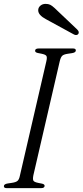

<svg xmlns="http://www.w3.org/2000/svg" viewBox="-56 -970 426 990"><path d="M-22 0Q-36 0 -36 -10Q-36 -21 -16 -24L4 -27Q26 -30 34.5 -37.5Q43 -45 47 -66L183 -654Q188 -675 183 -682Q178 -689 158 -693L138 -697Q125 -700 125 -708Q125 -720 143 -720H321Q335 -720 335 -710Q335 -699 315 -696L295 -693Q273 -690 265 -682.5Q257 -675 252 -654L116 -66Q112 -45 116.5 -38Q121 -31 141 -27L161 -23Q174 -20 174 -12Q174 0 156 0ZM322 -794 181 -871Q141 -892 141 -917Q141 -931 152 -940.5Q163 -950 179 -950Q193 -950 202.5 -945.5Q212 -941 225 -929L342 -818Q350 -810 350 -803Q350 -794 342 -790.5Q334 -787 322 -794Z"/></svg>

Font: Instrument Serif
Style: Italic
Weight: 400
Italic angle: -13°
Designer: Rodrigo Fuenzalida
Foundry: fragTYPE
Version: Version 1.000; ttfautohint (v1.8.4.7-5d5b);gftools[0.9.27]